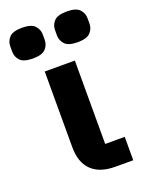

<svg xmlns="http://www.w3.org/2000/svg" viewBox="-184 -819 665 887"><g transform="rotate(-20 149.0 -375.5)"><path d="M313 -115V0H225Q149 0 109 -39Q69 -78 69 -153V-525H217V-115ZM39 -600Q-6 -600 -23.5 -618.5Q-41 -637 -41 -663V-688Q-41 -714 -23.5 -732.5Q-6 -751 39 -751Q84 -751 101.5 -732.5Q119 -714 119 -688V-663Q119 -637 101.5 -618.5Q84 -600 39 -600ZM259 -600Q214 -600 196.5 -618.5Q179 -637 179 -663V-688Q179 -714 196.5 -732.5Q214 -751 259 -751Q304 -751 321.5 -732.5Q339 -714 339 -688V-663Q339 -637 321.5 -618.5Q304 -600 259 -600Z"/></g></svg>

Font: IBM Plex Sans Var
Style: Regular
Weight: 400
Designer: Mike Abbink, Paul van der Laan, Pieter van Rosmalen
Foundry: Bold Monday
Version: Version 3.000